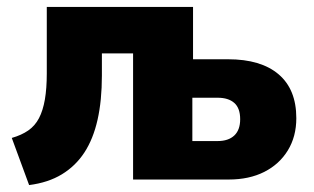

<svg xmlns="http://www.w3.org/2000/svg" viewBox="-20 -518 906 554"><path d="M64 16 14 -120Q42 -128 61.5 -141.5Q81 -155 92.5 -177Q104 -199 109.5 -231Q115 -263 115 -306V-498H537V-347H638Q733 -347 784 -303.5Q835 -260 835 -177Q835 -124 810.5 -84Q786 -44 742.5 -22Q699 0 640 0H364V-364H274V-300Q274 -228 261.5 -172.5Q249 -117 223.5 -78Q198 -39 158.5 -15Q119 9 64 16ZM535 -111H608Q639 -111 656 -127Q673 -143 673 -174Q673 -206 656 -221Q639 -236 608 -236H535Z"/></svg>

Font: Nunito Sans 10pt SemiCondensed Black
Style: Regular
Weight: 900
Width: 4
Designer: Vernon Adams
Foundry: Vernon Adams
Version: Version 3.101;gftools[0.9.27]